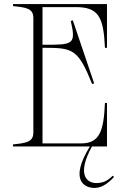

<svg xmlns="http://www.w3.org/2000/svg" viewBox="-20 -720 641 944"><path d="M353 -685C466 -685 489 -635 496 -485H506V-700H44V-690C110 -683 144 -679 144 -631V-69C144 -21 109 -17 44 -10V0H422C319 167 396 204 444 204C476 204 505 188 541 150L534 144C508 171 484 180 453 180C412 180 353 145 432 0H506V-214H496C490 -76 470 -15 379 -15H189V-485H198C339 -485 364 -478 433 -307L443 -310L338 -620L328 -617C355 -500 338 -500 198 -500H189V-685Z"/></svg>

Font: Sprat Condensed Thin
Style: Regular
Weight: 100
Width: 3
Designer: Ethan Nakache
Foundry: Collletttivo
Version: Version 2.000;Glyphs 3.2 (3217)